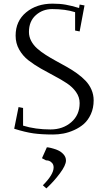

<svg xmlns="http://www.w3.org/2000/svg" viewBox="-20 -732 578 1056"><path d="M58.1 -23.9 82 -143.1 106.9 -138.2V-41Q174.8 -20 257.8 -20Q325.7 -20 371.8 -59.8Q418 -99.6 418 -165Q418 -197.8 398.4 -225.6Q378.9 -253.4 347.9 -273.9Q316.9 -294.4 279.5 -314Q242.2 -333.5 204.6 -355Q167 -376.5 136 -400.6Q105 -424.8 85.4 -459.5Q65.9 -494.1 65.9 -536.1Q65.9 -616.2 123.8 -664.1Q181.6 -711.9 269 -711.9Q309.6 -711.9 341.1 -706.3Q372.6 -700.7 415 -688L418 -707L444.8 -702.1L418 -559.1L393.1 -564V-665Q339.8 -682.1 267.1 -682.1Q214.4 -682.1 176.8 -648.4Q139.2 -614.7 139.2 -556.2Q139.2 -530.3 151.4 -507.1Q163.6 -483.9 184.1 -465.6Q204.6 -447.3 231.4 -430.2Q258.3 -413.1 287.8 -397Q317.4 -380.9 346.7 -364.5Q376 -348.1 402.8 -328.9Q429.7 -309.6 450.2 -288.3Q470.7 -267.1 482.9 -239.3Q495.1 -211.4 495.1 -180.2Q495.1 -138.2 480 -104.7Q464.8 -71.3 441.7 -50.8Q418.5 -30.3 387.9 -16.6Q357.4 -2.9 328.9 2.4Q300.3 7.8 272 7.8Q208.5 7.8 163.6 1.5Q118.7 -4.9 58.1 -23.9ZM210.9 138.2 237.8 78.1Q245.1 78.1 260.5 81.8Q275.9 85.4 295.2 93Q314.5 100.6 328.6 116Q342.8 131.3 342.8 150.9Q342.8 176.8 309.3 221.7Q275.9 266.6 234.9 304.2L215.8 287.1Q274.9 228 274.9 189Q274.9 173.3 265.9 163.8Q256.8 154.3 248.5 152.1Q240.2 149.9 232.9 149.9Z"/></svg>

Font: Dehuti
Style: Book
Weight: 400
Version: Version 1.2